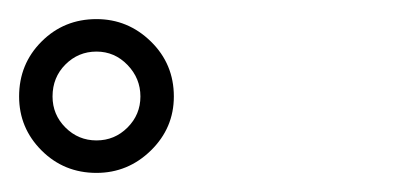

<svg xmlns="http://www.w3.org/2000/svg" viewBox="-144 -737 426 201"><path d="M-89 -636Q-89 -617 -75.5 -603.5Q-62 -590 -43 -590Q-24 -590 -10.5 -603.5Q3 -617 3 -636Q3 -655 -10.5 -669Q-24 -683 -43 -683Q-62 -683 -75.5 -669.5Q-89 -656 -89 -636ZM-43 -556Q-77 -556 -100.5 -579.5Q-124 -603 -124 -636Q-124 -670 -100.5 -693.5Q-77 -717 -43 -717Q-10 -717 14 -693.5Q38 -670 38 -636Q38 -603 14 -579.5Q-10 -556 -43 -556Z"/></svg>

Font: HansKendrickRegular
Style: Regular
Weight: 400
Designer: Alfredo Marco Pradil
Foundry: Hanken Studio
Version: Version 1.000;PS 001.001;hotconv 1.0.56